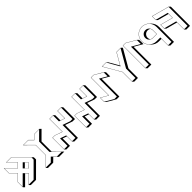

<svg xmlns="http://www.w3.org/2000/svg" viewBox="470 -2483 4280 4280"><g transform="rotate(-45 2610.5 -343.0)"><path d="M440.9 -418 348.6 -325.7 406.7 -267.6 500.5 -358.4ZM143.6 -713.9H307.6L629.9 -392.1L664.6 -357.4V-288.1L342.8 33.2H178.2L143.6 -1.5L328.1 -186L272.9 -240.7L53.7 -22L19 -56.6V-220.7L155.8 -357.4L19 -494.6V-658.7L238.3 -439.9L328.1 -529.3ZM155.3 -709 335 -529.3 238.3 -433.1 23.9 -647V-496.6L162.6 -357.4L23.9 -218.8V-68.4L238.3 -282.2L335 -186L155.3 -6.3H306.2L625 -324.7V-390.1L305.7 -709ZM410.2 -453.6 506.3 -357.4 410.2 -261.2 314 -357.4Z M685.1 -718.3H849.6L941.9 -626L1034.2 -718.3H1199.2L1233.9 -683.6L1034.7 -485.4V-165L1199.2 -1.5L1233.9 33.2H1068.8L1034.2 -1.5L977.1 -58.1L884.3 33.2H719.7L685.1 -1.5L883.8 -199.7V-520ZM696.8 -713.4 888.7 -522V-197.8L696.8 -6.3H847.7L941.9 -100.6L1036.1 -6.3H1187.5L995.1 -197.8V-522L1187.5 -713.4H1036.1L941.9 -619.1L847.7 -713.4Z M1764.6 -716.8H1881.3L1916 -682.1V-311.5L1840.3 -312L1665.5 -373V31.7H1549.3L1514.6 -2.9V-165.5L1415 -200.7V31.7H1298.8L1264.2 -2.9V-372.6L1339.8 -373L1514.6 -311.5V-716.8H1630.9L1665.5 -682.1V-518.6L1764.6 -484.4ZM1769.5 -711.9V-477.5L1626 -527.3V-711.9H1519.5V-304.7L1338.9 -368.2L1269 -367.7V-7.8H1375.5V-242.2L1519.5 -191.4V-7.8H1626V-414.6L1806.6 -351.6L1876.5 -351.1V-711.9Z M2459 -716.8H2575.7L2610.4 -682.1V-311.5L2534.7 -312L2359.9 -373V31.7H2243.7L2209 -2.9V-165.5L2109.4 -200.7V31.7H1993.2L1958.5 -2.9V-372.6L2034.2 -373L2209 -311.5V-716.8H2325.2L2359.9 -682.1V-518.6L2459 -484.4ZM2463.9 -711.9V-477.5L2320.3 -527.3V-711.9H2213.9V-304.7L2033.2 -368.2L1963.4 -367.7V-7.8H2069.8V-242.2L2213.9 -191.4V-7.8H2320.3V-414.6L2501 -351.6L2570.8 -351.1V-711.9Z M2884.8 33.2 2680.2 -85 2645.5 -119.6V-253.9L2818.8 -154.3V-714.4H2904.3L3108.4 -596.2L3143.1 -561.5V-427.2L2970.2 -526.9V33.2ZM2851.6 -6.3H2930.7V-569.8L3103.5 -470.2V-593.3L2902.8 -709.5H2823.7V-146L2650.4 -245.6V-122.6Z M3166 -714.4H3300.8L3335.4 -679.7L3470.2 -446.3L3625 -714.4H3759.8L3794.4 -679.7L3555.7 -266.6V33.2H3439.5L3404.8 -1.5V-301.3ZM3174.3 -709.5 3409.7 -302.7V-6.3H3516.1V-302.7L3751.5 -709.5H3627.9L3462.9 -423.8L3297.9 -709.5Z M3912.1 -714.4 4141.1 -582 4175.8 -547.4V-413.1L3978 -526.9V33.2H3861.3L3826.7 -1.5V-714.4ZM3910.6 -709.5H3831.5V-6.3H3938.5V-569.8L4136.2 -456.1V-579.1Z M4459 -564Q4409.7 -564 4375.5 -529.8Q4341.3 -495.6 4341.3 -446.3Q4341.3 -410.6 4358.9 -382.8Q4387.2 -364.3 4424.3 -364.3H4542V-481Q4542 -517.6 4523.4 -545.4Q4495.1 -564 4459 -564ZM4424.3 -714.8Q4471.2 -714.8 4515.1 -696.3Q4557.1 -678.7 4589.8 -646.5L4590.8 -645.5L4625.5 -610.8Q4655.3 -581.1 4674.3 -537.1Q4692.9 -493.7 4692.9 -446.3V32.7H4576.7L4542 -2V-212.4H4459Q4411.1 -212.4 4368.2 -231.4Q4324.2 -250.5 4293.5 -281.2L4258.8 -315.9Q4228.5 -346.2 4209 -390.6Q4190.4 -433.6 4190.4 -481Q4190.4 -527.3 4209 -571.8Q4227.1 -615.2 4258.8 -646.5Q4290.5 -678.2 4333.5 -696.3Q4377 -714.8 4424.3 -714.8ZM4424.3 -710Q4377.9 -710 4335.4 -691.9Q4293.5 -674.3 4262.2 -643.1Q4231 -612.3 4213.4 -569.8Q4195.3 -526.4 4195.3 -481Q4195.3 -434.6 4213.4 -392.6Q4232.4 -349.1 4262.2 -319.3Q4292.5 -289.1 4335.4 -270.5Q4377.4 -252 4424.3 -252H4546.9V-6.8H4653.3V-481Q4653.3 -527.3 4635.3 -569.8Q4616.7 -613.3 4586.4 -643.1Q4554.2 -674.8 4513.2 -691.9Q4470.2 -710 4424.3 -710ZM4546.9 -481V-359.4H4424.3Q4373 -359.4 4337.4 -394.3Q4301.8 -429.2 4301.8 -481Q4301.8 -532.2 4337.4 -567.9Q4373 -603.5 4424.3 -603.5Q4475.6 -603.5 4511.2 -567.9Q4546.9 -532.2 4546.9 -481Z M4749 -718.8 5163.6 -606.9 5198.2 -572.3V32.7H5081.5L5046.9 -2V-225.1L4782.7 -295.9L4748 -330.6V-451.2L5046.9 -371.1V-493.2L4783.7 -564L4749 -598.6ZM4753.9 -712.4V-602.5L5051.8 -522.5V-364.7L4752.9 -444.8V-334.5L5051.8 -254.4V-6.8H5158.7V-603Z"/></g></svg>

Font: KultiginGolge
Style: Regular
Weight: 400
Designer: facebook.com/biligbitig
Foundry: facebook.com/biligbitig
Version: Version 1.0